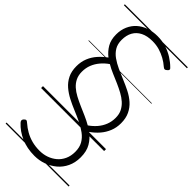

<svg xmlns="http://www.w3.org/2000/svg" viewBox="-385 -966 1435 1435"><g transform="rotate(45 333.0 -248.0)"><path d="M323 394Q283 394 247.5 387Q212 380 181 366.5Q150 353 123.5 334.5Q97 316 75 292Q67 283 66.5 275Q66 267 74 258Q85 247 92 247.5Q99 248 112 260Q138 283 170.5 301.5Q203 320 241 330Q279 340 323 340Q362 340 396.5 328Q431 316 458.5 293Q486 270 502 235.5Q518 201 518 157Q518 110 499.5 77.5Q481 45 448.5 21Q416 -3 376.5 -22Q337 -41 294.5 -58.5Q252 -76 212.5 -96.5Q173 -117 141 -144.5Q109 -172 90 -210.5Q71 -249 71 -302Q71 -349 87 -388.5Q103 -428 131.5 -460Q160 -492 195 -517Q159 -545 136 -584Q113 -623 113 -680Q113 -728 130.5 -767.5Q148 -807 178.5 -834Q209 -861 250.5 -875.5Q292 -890 341 -890Q392 -890 434 -876.5Q476 -863 511 -841Q546 -819 573 -792Q583 -784 582.5 -776.5Q582 -769 573 -762Q563 -752 555 -751.5Q547 -751 537 -760Q511 -783 480 -800Q449 -817 415 -827Q381 -837 341 -837Q286 -837 248 -818Q210 -799 190.5 -764Q171 -729 171 -680Q171 -636 189.5 -605.5Q208 -575 239 -553Q270 -531 309 -513Q348 -495 389.5 -478Q431 -461 470.5 -441Q510 -421 541 -393.5Q572 -366 590.5 -327.5Q609 -289 609 -236Q609 -190 593 -150.5Q577 -111 549.5 -79Q522 -47 486 -22Q526 8 551 50.5Q576 93 576 157Q576 213 555 257.5Q534 302 498 332Q462 362 417 378Q372 394 323 394ZM444 -49Q476 -71 500.5 -99.5Q525 -128 538.5 -162.5Q552 -197 552 -236Q552 -275 537.5 -303.5Q523 -332 498.5 -354Q474 -376 442.5 -393Q411 -410 376 -425.5Q341 -441 305 -456Q269 -471 237 -490Q205 -468 180.5 -439Q156 -410 142.5 -376Q129 -342 129 -302Q129 -264 143 -235.5Q157 -207 181 -185.5Q205 -164 237 -147Q269 -130 304.5 -114.5Q340 -99 375.5 -83.5Q411 -68 444 -49ZM0 365H666V375H0ZM0 -20H666V0H0ZM0 -505H666V-500H0ZM0 -885H666V-875H0Z"/></g></svg>

Font: Playwrite IT Moderna Guides
Style: Regular
Weight: 400
Designer: Veronika Burian, José Scaglione
Foundry: TypeTogether
Version: Version 1.003